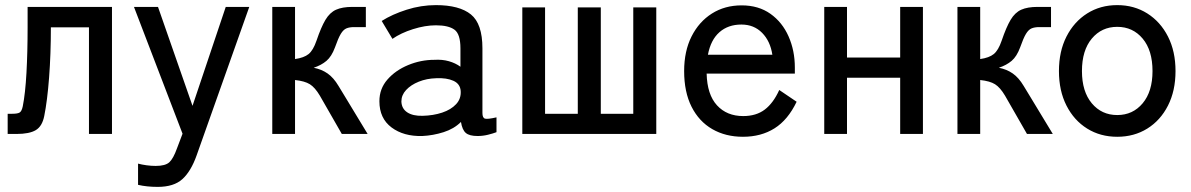

<svg xmlns="http://www.w3.org/2000/svg" viewBox="-20 -524 4659 751"><path d="M10 0V-79H28Q49 -79 57 -84Q65 -89 69 -108Q79 -158 83.5 -239Q88 -320 88 -418V-497H418V0H328V-417H179Q179 -312 172 -220.5Q165 -129 153 -70Q145 -30 120 -15Q95 0 44 0Z M597 207Q554 207 520 199V116Q535 120 553.5 122.5Q572 125 589 125Q627 125 642.5 110.5Q658 96 672 57L694 -1L504 -497H598L733 -110L863 -497H955L749 84Q727 146 693.5 176.5Q660 207 597 207Z M1045 0V-497H1134V-293Q1169 -298 1187 -312.5Q1205 -327 1218 -365Q1236 -418 1253 -446.5Q1270 -475 1294.5 -486Q1319 -497 1358 -497H1411V-418H1365Q1347 -418 1335 -413Q1323 -408 1313 -391.5Q1303 -375 1290 -338Q1277 -303 1257 -286Q1237 -269 1207 -259Q1238 -253 1261.5 -236.5Q1285 -220 1304 -188Q1320 -162 1335 -137Q1350 -112 1369.5 -80Q1389 -48 1418 0H1317L1231 -150Q1212 -182 1192 -194.5Q1172 -207 1134 -211V0Z M1632 8Q1559 10 1511.5 -25.5Q1464 -61 1464 -128Q1464 -177 1495.5 -213Q1527 -249 1576.5 -269.5Q1626 -290 1679 -290Q1710 -292 1736 -284.5Q1762 -277 1781 -263V-335Q1781 -391 1757.5 -408Q1734 -425 1685 -425Q1643 -425 1595.5 -410Q1548 -395 1515 -372L1473 -442Q1514 -468 1570.5 -486Q1627 -504 1685 -504Q1777 -504 1822 -467.5Q1867 -431 1867 -335V-82Q1867 -63 1877 -60Q1887 -57 1922 -65V-7Q1909 -2 1889 3Q1869 8 1848 8Q1816 8 1802 -4Q1788 -16 1783 -47Q1756 -20 1715 -7Q1674 6 1632 8ZM1633 -71Q1675 -72 1709.5 -83.5Q1744 -95 1764 -116.5Q1784 -138 1782 -168Q1780 -196 1753.5 -208Q1727 -220 1686 -218Q1649 -217 1618 -204.5Q1587 -192 1568.5 -172Q1550 -152 1550 -127Q1551 -99 1573 -84.5Q1595 -70 1633 -71Z M2023 0V-495H2112V-79H2240V-495H2330V-79H2457V-495H2547V0Z M2886 11Q2818 11 2766 -19Q2714 -49 2685 -106.5Q2656 -164 2656 -246Q2656 -324 2685 -381.5Q2714 -439 2764.5 -471Q2815 -503 2881 -503Q2947 -503 2993.5 -470Q3040 -437 3064.5 -381.5Q3089 -326 3089 -260V-236H2744Q2746 -154 2784.5 -112Q2823 -70 2887 -70Q2938 -70 2971.5 -95.5Q3005 -121 3028 -172L3096 -126Q3062 -55 3009.5 -22Q2957 11 2886 11ZM2749 -310H3001Q2993 -363 2961 -395.5Q2929 -428 2880 -428Q2828 -428 2794 -398Q2760 -368 2749 -310Z M3204 0V-497H3293V-299H3501V-497H3590V0H3501V-220H3293V0Z M3725 0V-497H3814V-293Q3849 -298 3867 -312.5Q3885 -327 3898 -365Q3916 -418 3933 -446.5Q3950 -475 3974.5 -486Q3999 -497 4038 -497H4091V-418H4045Q4027 -418 4015 -413Q4003 -408 3993 -391.5Q3983 -375 3970 -338Q3957 -303 3937 -286Q3917 -269 3887 -259Q3918 -253 3941.5 -236.5Q3965 -220 3984 -188Q4000 -162 4015 -137Q4030 -112 4049.5 -80Q4069 -48 4098 0H3997L3911 -150Q3892 -182 3872 -194.5Q3852 -207 3814 -211V0Z M4350 11Q4284 11 4232.5 -21Q4181 -53 4151.5 -111Q4122 -169 4122 -246Q4122 -323 4151.5 -381Q4181 -439 4232.5 -471.5Q4284 -504 4350 -504Q4416 -504 4467.5 -471.5Q4519 -439 4548.5 -381Q4578 -323 4578 -246Q4578 -169 4548.5 -111Q4519 -53 4467.5 -21Q4416 11 4350 11ZM4350 -74Q4411 -74 4449.5 -120Q4488 -166 4488 -246Q4488 -327 4449.5 -373Q4411 -419 4350 -419Q4289 -419 4250.5 -373Q4212 -327 4212 -246Q4212 -166 4250.5 -120Q4289 -74 4350 -74Z"/></svg>

Font: Zen Kaku Gothic Antique Medium
Style: Regular
Weight: 500
Designer: Yoshimichi Ohira
Foundry: Positype
Version: Version 1.002